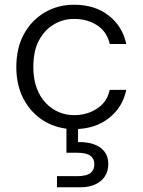

<svg xmlns="http://www.w3.org/2000/svg" viewBox="-20 -534 603 812"><path d="M293 12Q224 12 168.5 -21Q113 -54 81 -113Q49 -172 49 -250Q49 -331 81 -389.5Q113 -448 168.5 -481Q224 -514 293 -514Q381 -514 439.5 -468.5Q498 -423 514 -348H444Q433 -399 391.5 -426.5Q350 -454 293 -454Q247 -454 208 -431Q169 -408 145 -363.5Q121 -319 121 -251Q121 -200 135 -162Q149 -124 173.5 -98.5Q198 -73 228.5 -60Q259 -47 293 -47Q330 -47 361.5 -59.5Q393 -72 415 -95.5Q437 -119 444 -154H514Q499 -80 440 -34Q381 12 293 12ZM221 258V211H307Q345 211 362 198Q379 185 379 160Q379 137 362 124.5Q345 112 307 112H261V-7H310V67Q349 66 378 76.5Q407 87 422.5 108Q438 129 438 160Q438 190 423.5 212Q409 234 382.5 246Q356 258 321 258Z"/></svg>

Font: DM Sans 16pt Light
Style: Regular
Weight: 300
Version: Version 4.004;gftools[0.9.30]